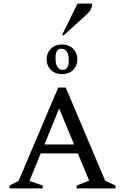

<svg xmlns="http://www.w3.org/2000/svg" viewBox="-20 -1055 700 1075"><path d="M33 0V-16L84 -42L306 -565H348L569 -43L627 -16V0H409V-16L479 -44L416 -196H208L145 -42L219 -16V0ZM229 -246H395L311 -448ZM327 -806Q366 -806 389.5 -782Q413 -758 413 -723Q413 -687 389.5 -663.5Q366 -640 327 -640Q289 -640 265 -663.5Q241 -687 241 -723Q241 -758 265 -782Q289 -806 327 -806ZM323 -782Q307 -782 299 -770Q291 -758 291 -730Q291 -664 332 -664Q365 -664 365 -716Q365 -782 323 -782ZM327 -858 414 -1035H496Q496 -1020 489.5 -1005Q483 -990 463 -972L338 -858Z"/></svg>

Font: Spectral SC
Style: Regular
Weight: 400
Designer: Jean-Baptiste Levee
Foundry: Production Type
Version: Version 2.001